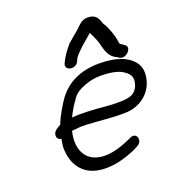

<svg xmlns="http://www.w3.org/2000/svg" viewBox="-126 -796 821 892"><g transform="rotate(-20 284.5 -350.0)"><path d="M82 -215C86 -210 92 -207 99 -206C96 -190 93 -173 93 -157C96 -90 126 -30 200 -12C274 5 347 -21 395 -41L416 -52C454 -70 435 -121 399 -100L376 -90C360 -83 343 -77 325 -72C193 -36 130 -112 158 -224L202 -228C279 -228 347 -215 426 -218C489 -221 546 -261 563 -323C575 -365 567 -397 548 -419C520 -452 469 -475 383 -475C283 -475 219 -436 179 -383C158 -353 132 -311 116 -269C108 -265 100 -260 94 -256C77 -244 75 -225 82 -215ZM225 -358V-359C235 -374 250 -386 266 -394C299 -409 328 -419 372 -419C415 -419 450 -412 472 -400C499 -383 519 -367 507 -327C491 -276 453 -272 373 -275C326 -279 269 -284 213 -284H212C201 -283 191 -283 179 -282C192 -309 209 -337 225 -358ZM291 -520 295 -530C301 -542 322 -562 335 -575C353 -591 371 -606 391 -623C398 -608 404 -598 410 -582C425 -549 421 -497 471 -474L484 -466H485C512 -453 555 -498 523 -515L513 -523H512C502 -528 504 -528 501 -544C497 -573 483 -610 469 -636H467V-637C458 -651 458 -694 406 -694C392 -694 378 -690 367 -680V-679H365C350 -664 337 -652 318 -637L283 -607V-606C264 -583 246 -560 233 -531C217 -496 275 -484 291 -520Z"/></g></svg>

Font: Stray Cat
Style: BdExtObl
Weight: 700
Version: Version 1.0